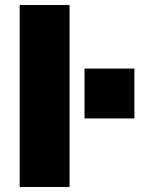

<svg xmlns="http://www.w3.org/2000/svg" viewBox="-20 -750 598 770"><path d="M59 0V-730H259V0ZM319 -275V-475H519V-275Z"/></svg>

Font: M PLUS 1 Black
Style: Regular
Weight: 900
Designer: Coji Morishita
Foundry: UNDERFOREST DESIGN
Version: Version 1.001